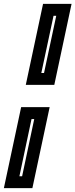

<svg xmlns="http://www.w3.org/2000/svg" viewBox="-38 -770 389 990"><path d="M95 -332.5 184 -750H331L242 -332.5ZM175 -393.5H189L252 -688.5H238ZM-18 200 71 -217.5H218L129 200ZM62 139H76L138.5 -156H124.5Z"/></svg>

Font: Tourney Thin
Style: Italic
Weight: 100
Italic angle: -12°
Designer: Tyler Finck
Foundry: Etcetera Type Co
Version: Version 1.015